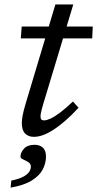

<svg xmlns="http://www.w3.org/2000/svg" viewBox="-20 -602 434 858"><path d="M73 -430.5 77 -483.5H394.5L392 -430.5ZM173 -136.5Q169.5 -124.5 166.8 -114Q164 -103.5 162.5 -95.8Q161 -88 161 -83Q161 -72 165 -68Q169 -64 177 -64Q188 -64 205.8 -72Q223.5 -80 248.5 -98.8Q273.5 -117.5 306 -148.5L331 -120.5Q299.5 -86.5 271.2 -62Q243 -37.5 218 -21.5Q193 -5.5 171.5 2Q150 9.5 131.5 9.5Q106.5 9.5 92 -5.5Q77.5 -20.5 77.5 -52Q77.5 -66 81.2 -86.2Q85 -106.5 94.5 -138.5L227.5 -582H307.5ZM71.5 98.5Q71.5 80 87 62.5Q102.5 45 135 45Q157.5 45 171.5 57.8Q185.5 70.5 185.5 98.5Q185.5 127 171.2 154.8Q157 182.5 122.5 204.2Q88 226 27.5 236.5L30.5 205Q66.5 197.5 85.2 187Q104 176.5 111 165Q118 153.5 118 143Q118 129.5 106.5 122.5Q95 115.5 83.2 110.2Q71.5 105 71.5 98.5Z"/></svg>

Font: Newsreader 10pt
Style: Italic
Weight: 400
Italic angle: -17°
Version: Version 1.003